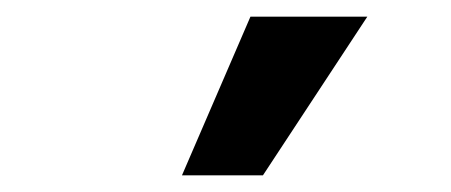

<svg xmlns="http://www.w3.org/2000/svg" viewBox="-20 -768 540 230"><path d="M198 -558 280 -748H420L295 -558Z"/></svg>

Font: Nunito Sans 10pt Condensed ExtraBold
Style: Regular
Weight: 800
Width: 3
Designer: Vernon Adams
Foundry: Vernon Adams
Version: Version 3.101;gftools[0.9.27]